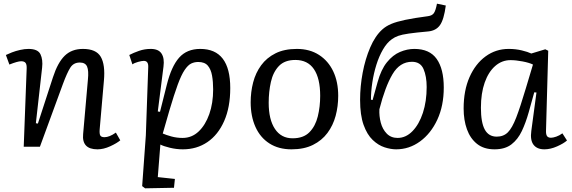

<svg xmlns="http://www.w3.org/2000/svg" viewBox="-20 -798 3111 1044"><path d="M634 -35Q615 -19 579 -2.5Q543 14 510 14Q424 14 432 -69L458 -365Q463 -414 453.5 -436Q444 -458 414 -458Q380 -458 362.5 -430.5Q345 -403 322 -341L197 0H109L125 -425Q126 -447 119 -456Q112 -465 95 -465Q76 -465 31 -447L12 -499Q24 -505 44.5 -513Q65 -521 89.5 -526.5Q114 -532 135 -532Q186 -532 200 -503Q214 -474 209 -430L175 -128L186 -126L268 -378Q294 -458 332 -495Q370 -532 431 -532Q503 -532 528 -489Q553 -446 545 -359L522 -95Q520 -70 525.5 -61Q531 -52 548 -52Q575 -52 610 -77Z M786 -432Q788 -467 762 -467Q751 -467 731 -461.5Q711 -456 700 -448L683 -499Q706 -511 736 -521.5Q766 -532 800 -532Q842 -532 858.5 -506.5Q875 -481 869 -436L838 -192L850 -190L887 -337Q912 -437 954 -484.5Q996 -532 1069 -532Q1232 -532 1232 -319Q1232 -215 1199 -140Q1166 -65 1108 -25.5Q1050 14 974 14Q939 14 904 5.5Q869 -3 852 -12L838 165L931 175L926 223L769 226L753 214L773 -62ZM1058 -461Q1037 -461 1019.5 -452.5Q1002 -444 984 -417.5Q966 -391 946.5 -338Q927 -285 901 -197L865 -72Q883 -64 912 -56Q941 -48 973 -48Q1023 -48 1060 -83Q1097 -118 1118 -177.5Q1139 -237 1139 -312Q1139 -353 1133 -387Q1127 -421 1110 -441Q1093 -461 1058 -461Z M1565 14Q1495 14 1445 -18Q1395 -50 1369 -108Q1343 -166 1343 -242Q1343 -298 1356.5 -350Q1370 -402 1400 -443Q1430 -484 1478 -508Q1526 -532 1594 -532Q1664 -532 1714.5 -499.5Q1765 -467 1792 -410Q1819 -353 1819 -277Q1819 -220 1805 -168Q1791 -116 1760.5 -75Q1730 -34 1681.5 -10Q1633 14 1565 14ZM1571 -46Q1630 -46 1662.5 -79Q1695 -112 1708 -165Q1721 -218 1721 -277Q1721 -372 1687 -422Q1653 -472 1586 -472Q1528 -472 1496.5 -439Q1465 -406 1453 -352.5Q1441 -299 1441 -239Q1441 -148 1475 -97Q1509 -46 1571 -46Z M2134 14Q2105 14 2071 3Q2037 -8 2006.5 -37Q1976 -66 1957 -119Q1938 -172 1938 -255Q1938 -328 1952 -402.5Q1966 -477 1993 -540Q2020 -603 2059 -638Q2079 -656 2107.5 -668Q2136 -680 2183.5 -690Q2231 -700 2307 -710Q2330 -713 2339.5 -727Q2349 -741 2356 -778L2404 -768Q2394 -692 2372.5 -661.5Q2351 -631 2308 -627Q2241 -621 2203 -615.5Q2165 -610 2145.5 -603Q2126 -596 2111 -585Q2084 -566 2062.5 -529Q2041 -492 2026.5 -445.5Q2012 -399 2004.5 -349.5Q1997 -300 1997 -256L2006 -254L2033 -351Q2052 -420 2084 -459.5Q2116 -499 2155 -515.5Q2194 -532 2233 -532Q2316 -532 2354.5 -477.5Q2393 -423 2393 -322Q2393 -223 2358 -147.5Q2323 -72 2264 -29Q2205 14 2134 14ZM2220 -462Q2154 -462 2114 -394Q2074 -326 2043 -204Q2041 -167 2050.5 -131Q2060 -95 2083 -71.5Q2106 -48 2142 -48Q2187 -48 2223 -85Q2259 -122 2279.5 -184.5Q2300 -247 2300 -325Q2300 -383 2283 -422.5Q2266 -462 2220 -462Z M2949 -90Q2948 -67 2954.5 -58Q2961 -49 2976 -49Q2987 -49 3004.5 -55Q3022 -61 3038 -73L3063 -34Q3045 -18 3009 -2Q2973 14 2940 14Q2900 14 2881 -11Q2862 -36 2869 -86L2897 -295L2885 -296L2855 -188Q2839 -131 2817.5 -85.5Q2796 -40 2761 -13Q2726 14 2669 14Q2611 14 2574 -15.5Q2537 -45 2519 -95Q2501 -145 2501 -208Q2501 -306 2533 -378.5Q2565 -451 2620.5 -491.5Q2676 -532 2746 -532Q2784 -532 2817 -524Q2850 -516 2869 -507L2945 -530L2961 -522ZM2681 -55Q2718 -55 2741.5 -78.5Q2765 -102 2787 -159Q2809 -216 2839 -317L2878 -447Q2858 -457 2821.5 -464Q2785 -471 2756 -471Q2709 -471 2672.5 -439Q2636 -407 2615.5 -349Q2595 -291 2595 -212Q2595 -132 2616 -93.5Q2637 -55 2681 -55Z"/></svg>

Font: Literata 7pt
Style: Italic
Weight: 400
Italic angle: -2°
Designer: Latin by Veronika Burian and Jose Scaglione. Greek by Irene Vlachou. Cyrillic by Vera Evstafieva
Foundry: TypeTogether
Version: Version 3.002